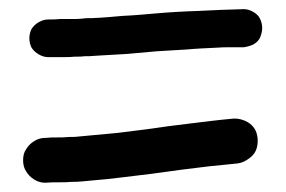

<svg xmlns="http://www.w3.org/2000/svg" viewBox="-20 -474 623 418"><path d="M54.7 -83C62.5 -78.1 70.3 -76.2 78.1 -76.2H79.1C88.9 -77.1 98.6 -77.1 107.4 -77.1C117.2 -77.1 127 -77.1 136.7 -78.1C143.6 -78.1 151.4 -78.1 159.2 -79.1L180.7 -81.1C203.1 -83 224.6 -85 246.1 -87.9L310.5 -95.7L375 -104.5C395.5 -107.4 417 -109.4 438.5 -112.3L467.8 -115.2L497.1 -118.2C505.9 -119.1 513.7 -123 520.5 -127.9C528.3 -132.8 534.2 -139.6 537.1 -146.5C540 -153.3 541 -160.2 541 -167V-171.9C540 -180.7 538.1 -188.5 533.2 -195.3C528.3 -202.1 522.5 -207 513.7 -210.9C506.8 -213.9 499 -215.8 492.2 -215.8H488.3C456.1 -212.9 424.8 -209 393.6 -205.1C361.3 -201.2 330.1 -197.3 297.9 -192.4L235.4 -184.6C213.9 -182.6 192.4 -180.7 171.9 -178.7C165 -177.7 158.2 -177.7 151.4 -176.8C144.5 -175.8 136.7 -175.8 129.9 -175.8C121.1 -174.8 113.3 -174.8 104.5 -174.8C95.7 -174.8 87.9 -174.8 79.1 -173.8C70.3 -173.8 62.5 -171.9 54.7 -167C46.9 -162.1 41 -156.2 37.1 -149.4C32.2 -142.6 30.3 -134.8 30.3 -125C30.3 -116.2 32.2 -107.4 37.1 -100.6C41 -93.8 46.9 -87.9 54.7 -83ZM48.8 -370.1C52.7 -364.3 57.6 -359.4 64.5 -355.5C71.3 -351.6 78.1 -349.6 85 -349.6H113.3C123 -349.6 132.8 -349.6 141.6 -350.6C149.4 -350.6 157.2 -350.6 164.1 -351.6C171.9 -351.6 179.7 -351.6 186.5 -352.5C209 -353.5 231.4 -355.5 253.9 -356.4L320.3 -362.3C341.8 -363.3 363.3 -365.2 385.7 -366.2C407.2 -368.2 428.7 -369.1 450.2 -370.1C460.9 -371.1 470.7 -371.1 480.5 -371.1H510.7C517.6 -372.1 524.4 -374 531.2 -377C538.1 -380.9 543 -385.7 545.9 -391.6C548.8 -398.4 550.8 -405.3 550.8 -413.1C550.8 -420.9 548.8 -427.7 545.9 -433.6C543 -439.5 538.1 -444.3 531.2 -448.2C524.4 -452.1 517.6 -454.1 510.7 -454.1C477.5 -453.1 444.3 -452.1 412.1 -450.2C379.9 -449.2 346.7 -447.3 313.5 -444.3C292 -442.4 270.5 -440.4 248 -439.5C225.6 -437.5 204.1 -435.5 181.6 -434.6C174.8 -434.6 167 -434.6 160.2 -433.6C153.3 -432.6 145.5 -432.6 138.7 -432.6H111.3C102.5 -431.6 93.8 -431.6 85 -431.6C78.1 -431.6 71.3 -429.7 64.5 -425.8C57.6 -421.9 52.7 -417 48.8 -411.1C45.9 -405.3 43.9 -398.4 43.9 -390.6C43.9 -382.8 45.9 -376 48.8 -370.1Z"/></svg>

Font: Citrustime FakeCyr
Style: Regular
Weight: 400
Version: Version 1.1